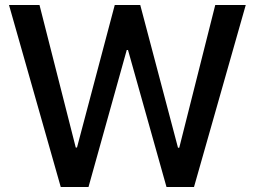

<svg xmlns="http://www.w3.org/2000/svg" viewBox="-20 -748 1020 768"><path d="M223 0H334L487 -548H492L646 0H756L963 -728H841L697 -157H692L541 -728H439L288 -158H283L138 -728H16Z"/></svg>

Font: Wafeq Medium
Style: Regular
Weight: 500
Designer: Rasmus Andersson & Azza Alameddine
Foundry: Google & TypeTogether
Version: Version 3.000;January 28, 2025;FontCreator 15.0.0.3014 64-bi